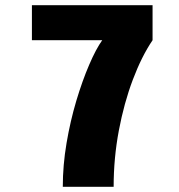

<svg xmlns="http://www.w3.org/2000/svg" viewBox="-20 -720 690 740"><path d="M222 0Q222 -83 236.5 -168.5Q251 -254 274.2 -331.8Q297.5 -409.5 323.8 -470.5Q350 -531.5 374 -565H103V-700H568V-565Q526 -503 492 -413Q458 -323 438 -216.8Q418 -110.5 418 0Z"/></svg>

Font: Trispace ExtraBold
Style: Regular
Weight: 800
Designer: Tyler Finck
Foundry: Etcetera Type Company
Version: Version 1.210; ttfautohint (v1.8.3)